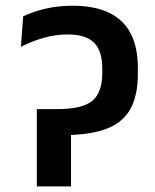

<svg xmlns="http://www.w3.org/2000/svg" viewBox="-20 -668 557 688"><path d="M112 -277 126.5 -184H207Q301.5 -184 360.2 -206Q419 -228 446.5 -276.2Q474 -324.5 474 -403V-425.5Q474 -498.5 448.2 -548Q422.5 -597.5 370.5 -622.5Q318.5 -647.5 239 -647.5Q189.5 -647.5 144.5 -637.2Q99.5 -627 63 -609.5L55 -500.5Q95 -520.5 136.8 -532.5Q178.5 -544.5 223.5 -544.5Q287.5 -544.5 317 -515Q346.5 -485.5 346.5 -423.5V-406.5Q346.5 -336.5 310.8 -306.8Q275 -277 184 -277ZM234.5 -255.5 112 -277V0H234.5Z"/></svg>

Font: Anek Devanagari SemiBold
Style: Regular
Weight: 600
Designer: Kailash Malviya (Devanagari) & Yesha Goshar (Latin)
Foundry: Ek Type
Version: Version 1.003